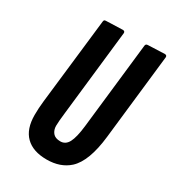

<svg xmlns="http://www.w3.org/2000/svg" viewBox="-185 -867 889 980"><g transform="rotate(30 259.5 -376.5)"><path d="M261.2 -749 205.1 -248.5Q198.2 -190.9 198.2 -166.5Q198.2 -142.1 211.9 -125Q225.6 -107.9 256.3 -107.9Q287.1 -107.9 303.2 -138.7Q319.3 -169.4 327.1 -237.3L384.3 -746.1Q385.7 -756.8 397.5 -757.3L496.1 -761.2Q508.3 -760.7 508.3 -749.5L452.1 -248.5Q435.1 -94.7 373 -38.1Q322.8 7.3 241.9 7.3Q161.1 7.3 118.4 -34.9Q75.7 -77.1 75.7 -159.7Q75.7 -199.2 80.6 -242.2L138.2 -746.1Q139.2 -752.4 141.4 -754.6Q143.6 -756.8 150.4 -757.3L249 -760.7Q261.2 -760.3 261.2 -749Z"/></g></svg>

Font: Contrail One
Style: Regular
Weight: 400
Designer: Riccardo De Franceschi
Foundry: Sorkin Type Co.
Version: Version 1.003